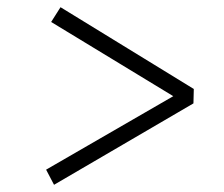

<svg xmlns="http://www.w3.org/2000/svg" viewBox="-20 -551 622 533"><path d="M130 -38 108 -80 461 -284 122 -490 148 -531 518 -304 517 -264Z"/></svg>

Font: Literata 18pt Light
Style: Italic
Weight: 300
Italic angle: -2°
Designer: Latin by Veronika Burian and Jose Scaglione. Greek by Irene Vlachou. Cyrillic by Vera Evstafieva
Foundry: TypeTogether
Version: Version 3.103;gftools[0.9.29]